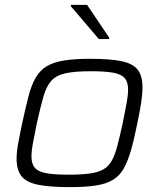

<svg xmlns="http://www.w3.org/2000/svg" viewBox="-20 -759 655 787"><path d="M264 8Q182 8 134.5 -2Q87 -12 67.5 -37.5Q48 -63 48 -108Q48 -135 54.5 -171Q61 -207 71 -254Q85 -319 97 -365Q109 -411 126.5 -441Q144 -471 171.5 -487.5Q199 -504 242 -511Q285 -518 350 -518Q432 -518 479 -508Q526 -498 545 -472.5Q564 -447 564 -402Q564 -374 558.5 -337.5Q553 -301 543 -254Q530 -189 517 -143.5Q504 -98 487 -68Q470 -38 442.5 -21.5Q415 -5 372 1.5Q329 8 264 8ZM262 -43Q315 -43 349.5 -48Q384 -53 405 -65.5Q426 -78 439 -102Q452 -126 461.5 -163Q471 -200 483 -254Q492 -300 498.5 -334Q505 -368 505 -392Q505 -423 491 -439Q477 -455 444 -461Q411 -467 353 -467Q286 -467 248 -458.5Q210 -450 190 -427.5Q170 -405 158 -363Q146 -321 131 -254Q122 -209 115.5 -175Q109 -141 109 -117Q109 -87 123 -71Q137 -55 170 -49Q203 -43 262 -43ZM385 -599 270 -734 271 -739H337L428 -604L427 -599Z"/></svg>

Font: Saira SemiExpanded Light
Style: Italic
Weight: 300
Width: 6
Italic angle: -12°
Designer: Hector Gatti with collaboration of the Omnibus-Type team
Foundry: Omnibus-Type
Version: Version 1.101